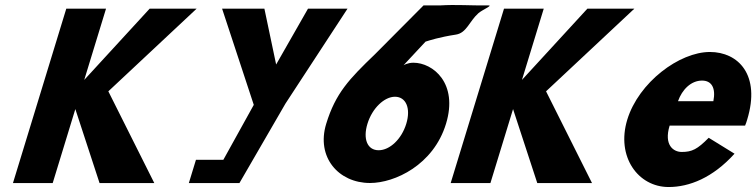

<svg xmlns="http://www.w3.org/2000/svg" viewBox="-20 -737 3041 772"><path d="M600.4 -0.9 415.6 -369.8 770.6 -702.1H581.7L318.7 -415.7L406.3 -702.1H246.5L32.1 -0.9H191.9L282.9 -298.4L380.3 -0.9Z M873 -702.1 1000.4 -315.4 878 -94.4H767.9L739.3 -0.9H826.2H942.7L1127.8 -320.5L1377.3 -702.1H1218.4L1090.3 -477.7L1043.1 -702.1Z M1903.3 -683.7C1918.5 -697.3 1962.5 -715.3 1944.4 -715.2C1866.8 -714.3 1816.5 -719.4 1748.5 -715.2H1682.9L1487.6 -518.8C1384.1 -419.4 1329.3 -362.4 1291.6 -239.2C1250.6 -104.9 1341.3 -1.2 1467.7 -1.2C1567.1 -1.2 1722.7 -73.4 1773.3 -239.2C1823.2 -402.4 1720.9 -484.8 1642.2 -484.8C1618.6 -484.8 1602.5 -474.6 1602.5 -474.6L1691 -569.6C1707.4 -574.7 1745.4 -587.4 1813.3 -597.9C1855.9 -604.4 1867.1 -651.4 1903.3 -683.7ZM1457.4 -239.2C1476.6 -302.1 1525.4 -348 1568.1 -348C1612.1 -348 1632.8 -302.1 1613.5 -239.2C1594.8 -178 1547.6 -132.9 1502.4 -132.9C1457.1 -132.9 1438.7 -178 1457.4 -239.2Z M2360.4 -0.9 2175.6 -369.8 2530.6 -702.1H2341.7L2078.7 -415.7L2166.3 -702.1H2006.5L1792.1 -0.9H1951.9L2042.9 -298.4L2140.3 -0.9Z M2975.9 -232C2978.8 -238 2982.1 -249 2984.3 -256C3039.3 -436 2948.4 -528 2834.4 -528C2711.7 -528 2548.1 -406 2502.2 -256C2456.7 -107 2545.7 15 2668.4 15C2751.5 15 2845.7 -22 2933.4 -119L2829.6 -183C2784.2 -137 2762.6 -126 2721 -126C2688.2 -126 2648.4 -153 2672.5 -232ZM2706.1 -330C2722.7 -377 2758.5 -413 2802.9 -413C2840.8 -413 2859 -384 2848.3 -330Z"/></svg>

Font: Hussar
Style: BdSuprConOblThree
Weight: 700
Foundry: Cannot Into Space Fonts
Version: Version 2.00